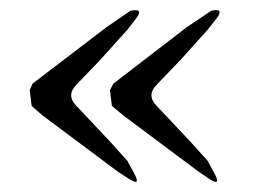

<svg xmlns="http://www.w3.org/2000/svg" viewBox="-20 -442 540 376"><path d="M42 -234.4 38.1 -265.6 43.9 -278.3 188.5 -388.7 235.4 -420.9Q262.7 -426.8 246.1 -405.3L229.5 -383.8L175.8 -324.2L129.9 -276.4Q109.4 -255.9 128.9 -235.4L193.4 -167L229.5 -127L243.2 -101.6Q256.8 -76.2 232.4 -91.8L210 -106.4L63.5 -215.8ZM199.2 -234.4 195.3 -265.6 202.1 -278.3 345.7 -388.7 393.6 -420.9Q419.9 -426.8 404.3 -406.2L386.7 -383.8L333 -324.2L287.1 -276.4Q266.6 -255.9 286.1 -235.4L350.6 -167L386.7 -127L400.4 -101.6Q414.1 -76.2 389.6 -91.8L368.2 -106.4L221.7 -215.8Z"/></svg>

Font: B2 Hana
Style: Regular
Weight: 500
Version: 2020-08-05; (max)